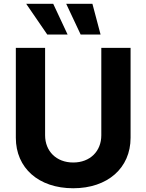

<svg xmlns="http://www.w3.org/2000/svg" viewBox="-20 -979 769 1009"><path d="M512.4 -727.3V-268.1C512.4 -185 454.2 -125 364.7 -125C275.6 -125 217 -185 217 -268.1V-727.3H63.2V-255C63.2 -95.9 183.2 10.3 364.7 10.3C545.5 10.3 666.2 -95.9 666.2 -255V-727.3ZM117.5 -959.2 228.3 -797.6H335.2L259.6 -959.2ZM327.8 -959.2 403.8 -797.6H508.5L465.6 -959.2Z"/></svg>

Font: Margiela Sans
Style: Bold
Weight: 700
Designer: Stefan Endress, Andreas Faust
Version: Version 1.100;FEAKit 1.0